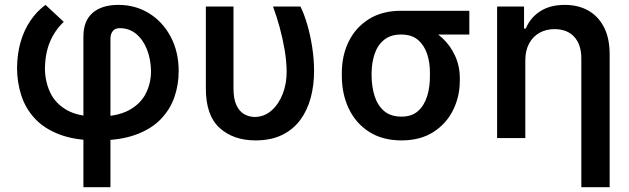

<svg xmlns="http://www.w3.org/2000/svg" viewBox="-20 -573 2612 797"><path d="M326.2 204.1V-422.4Q326.7 -487.3 365 -520Q403.3 -552.7 471.2 -552.7Q542.5 -552.7 599.1 -517.6Q655.8 -482.4 688.7 -420.2Q721.7 -357.9 721.7 -277.8Q721.7 -221.2 703.9 -169.7Q686 -118.2 646.7 -77.6Q607.4 -37.1 543 -13.7Q478.5 9.8 385.3 9.8Q292.5 9.8 228.3 -14.4Q164.1 -38.6 125 -80.6Q85.9 -122.6 68.4 -177Q50.8 -231.4 50.8 -291.5Q51.3 -349.1 65.4 -398.4Q79.6 -447.8 106.2 -487.1Q132.8 -526.4 168.9 -552.7L244.6 -482.4Q207.5 -446.8 187.7 -400.1Q168 -353.5 166.5 -291.5Q166.5 -237.3 187.3 -191.2Q208 -145 256.1 -116.9Q304.2 -88.9 385.3 -88.9Q464.8 -88.9 513.7 -114.7Q562.5 -140.6 584.7 -183.8Q606.9 -227.1 606.9 -277.8Q606 -327.1 590.1 -367.7Q574.2 -408.2 545.4 -432.1Q516.6 -456.1 476.6 -456.1Q457.5 -456.1 448 -443.8Q438.5 -431.6 438.5 -413.1V204.1Z M834.5 -545.9H949.2V-206.1Q949.2 -161.6 961.7 -135.7Q974.1 -109.9 994.1 -98.9Q1014.2 -87.9 1037.1 -87.4Q1077.1 -87.9 1106.9 -114Q1136.7 -140.1 1153.6 -183.3Q1170.4 -226.6 1169.9 -277.3Q1169.4 -319.3 1161.6 -365.7Q1153.8 -412.1 1141.1 -458.7Q1128.4 -505.4 1113.3 -545.9H1227.1Q1242.2 -516.1 1255.1 -472.2Q1268.1 -428.2 1275.9 -377.4Q1283.7 -326.7 1283.7 -277.3Q1283.7 -219.2 1269.8 -167.2Q1255.9 -115.2 1226.6 -75.4Q1197.3 -35.6 1151.1 -12.9Q1105 9.8 1040.5 9.8Q948.2 9.8 891.1 -42.5Q834 -94.7 834.5 -207.5Z M1398.9 -258.8V-269.5Q1398.9 -343.3 1428 -401.6Q1457 -460 1512 -494.1Q1566.9 -528.3 1645 -528.3Q1658.7 -524.4 1670.7 -511.7Q1682.6 -499 1699 -484.6Q1715.3 -470.2 1742.7 -460.4Q1783.7 -445.3 1816.7 -414.6Q1849.6 -383.8 1869.1 -341.3Q1888.7 -298.8 1888.7 -249V-238.3Q1888.7 -171.9 1860.4 -115.2Q1832 -58.6 1778.1 -24.4Q1724.1 9.8 1647 9.8Q1567.9 9.8 1512.5 -25.6Q1457 -61 1428 -121.8Q1398.9 -182.6 1398.9 -258.8ZM1522.5 -269.5V-258.8Q1522.9 -212.4 1535.2 -173.8Q1547.4 -135.3 1574.5 -112.1Q1601.6 -88.9 1647 -88.9Q1689.5 -88.9 1715.3 -112.1Q1741.2 -135.3 1753.2 -173.8Q1765.1 -212.4 1764.6 -258.8V-269.5Q1765.1 -313 1752.9 -349.4Q1740.7 -385.7 1714.6 -407.7Q1688.5 -429.7 1645 -429.7Q1601.6 -429.7 1574.5 -407.7Q1547.4 -385.7 1535.2 -349.4Q1522.9 -313 1522.5 -269.5ZM1928.2 -528.3V-429.7H1645V-528.3Z M2160.6 -321.8V0H2043.5V-545.9H2155.3V-454.6H2162.6Q2181.2 -499.5 2222.2 -526.1Q2263.2 -552.7 2324.2 -552.7Q2380.4 -552.7 2422.1 -529.1Q2463.9 -505.4 2487.3 -459.7Q2510.7 -414.1 2510.7 -347.2V204.1H2393.1V-330.6Q2393.1 -387.7 2363.8 -419.9Q2334.5 -452.1 2281.7 -452.1Q2247.1 -452.1 2219.5 -436.8Q2191.9 -421.4 2176.3 -392.3Q2160.6 -363.3 2160.6 -321.8Z"/></svg>

Font: Inter Cardless Tabular Medium
Style: Regular
Weight: 500
Designer: Rasmus Andersson
Foundry: rsms
Version: Version 4.000;git-4fc901f